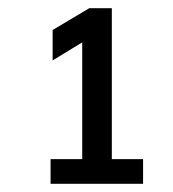

<svg xmlns="http://www.w3.org/2000/svg" viewBox="-20 -732 420 467"><path d="M252 -345H328V-285H103V-345H180V-629L108 -585V-659L197 -712H252Z"/></svg>

Font: PRinguin Sans
Style: Regular
Weight: 400
Designer: Vernon Adams
Foundry: Vernon Adams
Version: ""